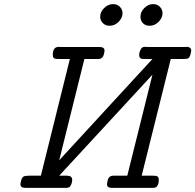

<svg xmlns="http://www.w3.org/2000/svg" viewBox="-20 -911 947 931"><path d="M79.1 -18.1Q79.1 -23.9 83 -37.4Q86.9 -50.8 94 -54.9Q101.1 -59.1 121.1 -59.1H178.2L318.8 -625H266.1Q254.9 -625 250 -625.5Q245.1 -626 240.5 -630.4Q235.8 -634.8 235.8 -644Q235.8 -671.9 250 -680.2Q256.8 -684.1 267.1 -684.1Q268.1 -684.1 270 -683.6Q272 -683.1 272.9 -683.1H462.9Q486.8 -683.1 486.8 -666Q486.8 -658.2 483.9 -648.9Q479 -625 456.1 -625H389.2L267.1 -133.8L719.2 -625H682.1Q673.3 -625 668.7 -625.5Q664.1 -626 659.4 -630.4Q654.8 -634.8 654.8 -644Q654.8 -655.3 659.9 -666.7Q665 -678.2 670.9 -681.2Q675.8 -684.1 686 -684.1Q687 -684.1 689.5 -683.6Q691.9 -683.1 692.9 -683.1H879.9L880.9 -684.1Q881.8 -684.1 882.8 -684.1Q906.7 -684.1 907.2 -666Q907.2 -659.2 903.1 -645.5Q898.9 -631.8 892.1 -627.9Q887.2 -625 865.2 -625H808.1L667 -59.1H723.1Q732.9 -59.1 737.5 -58.1Q742.2 -57.1 746.1 -53Q750 -48.8 750 -40Q750 -11.2 735.8 -2.9Q731 0 719.2 0H522.9Q499 0 499 -17.1Q499 -25.9 502 -35.2Q506.8 -59.1 529.8 -59.1H597.2L719.2 -548.8L267.1 -59.1H304.2Q330.1 -59.1 330.1 -39.1Q330.1 -27.8 325.4 -16.8Q320.8 -5.9 314.9 -2.9Q308.1 0 299.8 0H103Q79.1 0 79.1 -18.1ZM465.8 -830.1Q465.8 -853 484.9 -872.1Q503.9 -891.1 528.8 -891.1Q547.9 -891.1 561 -878.2Q574.2 -865.2 574.2 -847.2Q574.2 -824.2 555.2 -805.2Q536.1 -786.1 511.2 -786.1Q491.2 -786.1 478.5 -799.1Q465.8 -812 465.8 -830.1ZM661.1 -830.1Q661.1 -853 679.7 -872.1Q698.2 -891.1 723.1 -891.1Q742.2 -891.1 755.1 -878.2Q768.1 -865.2 768.1 -847.2Q768.1 -824.2 749 -805.2Q730 -786.1 705.1 -786.1Q685.1 -786.1 673.1 -798.6Q661.1 -811 661.1 -830.1Z"/></svg>

Font: CMU Concrete
Style: Italic
Weight: 500
Italic angle: -14.04°
Version: Version 0.7.0